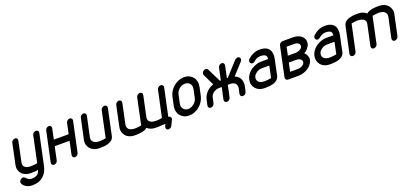

<svg xmlns="http://www.w3.org/2000/svg" viewBox="31 -1584 5936 2786"><g transform="rotate(-20 2998.5 -191.0)"><path d="M463 -36Q453 12 432.5 50.5Q412 89 381 116Q350 143 307.5 158Q265 173 210 173Q173 173 143 161.5Q113 150 94 133.5Q75 117 66 99Q57 81 60 67Q64 49 81 34Q98 19 117 19Q132 19 142 28L164 49Q176 60 191.5 69.5Q207 79 230 79Q263 79 285.5 72.5Q308 66 323 54.5Q338 43 347 26.5Q356 10 362 -10Q331 -3 300.5 -2Q270 -1 247 -1Q205 -1 170 -15Q135 -29 112 -54Q89 -79 79.5 -115Q70 -151 80 -194L146 -508Q150 -527 166.5 -540Q183 -553 203 -553Q222 -553 232.5 -540Q243 -527 239 -508L173 -194Q167 -168 174 -149Q181 -130 196.5 -118Q212 -106 233.5 -100.5Q255 -95 279 -95Q303 -95 332 -97.5Q361 -100 384 -105L469 -508Q473 -527 489.5 -540Q506 -553 526 -553Q546 -553 556.5 -540Q567 -527 563 -508Z M669 -507Q673 -526 689.5 -540Q706 -554 725 -554Q745 -554 755.5 -540Q766 -526 762 -507L727 -344H956L991 -507Q995 -526 1011.5 -540Q1028 -554 1047 -554Q1067 -554 1077.5 -540Q1088 -526 1084 -507L986 -47Q982 -27 965.5 -13.5Q949 0 929 0Q910 0 899.5 -13.5Q889 -27 893 -47L936 -250H707L664 -47Q660 -27 643.5 -13.5Q627 0 607 0Q588 0 577.5 -13.5Q567 -27 571 -47Z M1527 -509Q1531 -528 1547.5 -541.5Q1564 -555 1584 -555Q1604 -555 1615 -541.5Q1626 -528 1622 -509L1536 -105Q1528 -66 1500.5 -45Q1473 -24 1438 -14Q1403 -4 1366.5 -2.5Q1330 -1 1304 -1Q1262 -1 1227.5 -15Q1193 -29 1170 -54.5Q1147 -80 1137.5 -116Q1128 -152 1137 -195L1204 -506Q1208 -527 1224.5 -540.5Q1241 -554 1261 -554Q1280 -554 1290.5 -540.5Q1301 -527 1297 -506L1230 -195Q1225 -169 1233 -150Q1241 -131 1256.5 -119Q1272 -107 1294 -101Q1316 -95 1340 -95Q1353 -95 1368 -96Q1383 -97 1396.5 -98.5Q1410 -100 1422 -102Q1434 -104 1441 -105Z M2407 -104Q2405 -94 2401 -85H2408Q2411 -85 2414 -84Q2430 -80 2436.5 -67.5Q2443 -55 2440 -38Q2439 -35 2438 -32.5Q2437 -30 2435 -27L2398 51Q2390 67 2375.5 76Q2361 85 2346 85H2339Q2336 85 2334 84Q2319 80 2312 67.5Q2305 55 2308 39Q2309 35 2310 32.5Q2311 30 2312 27L2328 -6Q2323 -5 2318 -5Q2293 -3 2258 -3Q2236 -1 2215 0H2175Q2137 0 2104.5 -11.5Q2072 -23 2048 -46Q2030 -29 2004 -19.5Q1978 -10 1951 -6Q1924 -2 1898 -1Q1872 0 1852 0Q1811 0 1775.5 -14Q1740 -28 1717.5 -54Q1695 -80 1685 -115.5Q1675 -151 1684 -193L1750 -505Q1754 -525 1770.5 -539Q1787 -553 1808 -553Q1827 -553 1837.5 -539Q1848 -525 1844 -505L1778 -193Q1773 -164 1781.5 -145Q1790 -126 1807 -114Q1824 -102 1847.5 -97.5Q1871 -93 1897 -93Q1921 -93 1944.5 -96.5Q1968 -100 1989 -104L2074 -507Q2079 -527 2095 -540.5Q2111 -554 2131 -554Q2151 -554 2162 -540.5Q2173 -527 2168 -507L2100 -187Q2095 -160 2103.5 -142Q2112 -124 2129.5 -113Q2147 -102 2171 -97.5Q2195 -93 2221 -93Q2245 -93 2269 -96Q2279 -98 2288 -99L2289 -102H2299Q2303 -103 2308 -103H2309L2396 -509Q2400 -528 2416 -541.5Q2432 -555 2452 -555Q2472 -555 2483.5 -541.5Q2495 -528 2491 -509L2405 -105V-104Z M2558 -340Q2567 -384 2591.5 -422.5Q2616 -461 2650.5 -489Q2685 -517 2726.5 -533.5Q2768 -550 2811 -550Q2854 -550 2889 -533.5Q2924 -517 2946.5 -489Q2969 -461 2977 -422.5Q2985 -384 2976 -340L2948 -210Q2939 -167 2914.5 -128.5Q2890 -90 2855.5 -61.5Q2821 -33 2779 -16.5Q2737 0 2694 0Q2651 0 2616.5 -16.5Q2582 -33 2559.5 -61.5Q2537 -90 2529 -128.5Q2521 -167 2530 -210ZM2624 -210Q2619 -186 2623.5 -165Q2628 -144 2640 -128Q2652 -112 2671 -103Q2690 -94 2714 -94Q2737 -94 2759.5 -103Q2782 -112 2802 -128Q2822 -144 2836 -165Q2850 -186 2855 -210L2883 -341Q2888 -366 2883 -387.5Q2878 -409 2866 -424.5Q2854 -440 2834.5 -448Q2815 -456 2791 -456Q2768 -456 2746 -448Q2724 -440 2704.5 -424.5Q2685 -409 2671 -387.5Q2657 -366 2652 -340Z M3333 -48Q3329 -27 3312.5 -13.5Q3296 0 3277 0Q3257 0 3246 -13.5Q3235 -27 3239 -48L3278 -228H3237Q3215 -228 3193 -221Q3171 -214 3152.5 -201.5Q3134 -189 3120.5 -170.5Q3107 -152 3103 -129L3085 -48Q3081 -27 3064.5 -13.5Q3048 0 3028 0Q3008 0 2997.5 -13.5Q2987 -27 2991 -48L3009 -129Q3015 -161 3031 -189Q3047 -217 3068.5 -240Q3090 -263 3117.5 -280Q3145 -297 3175 -307L3092 -479Q3086 -491 3089 -505Q3091 -517 3098 -527Q3105 -537 3117 -544Q3131 -553 3145 -553Q3157 -553 3166.5 -548Q3176 -543 3180 -533L3284 -322H3298L3337 -505Q3341 -525 3358 -539Q3375 -553 3395 -553Q3414 -553 3424.5 -539Q3435 -525 3431 -505L3392 -322H3405L3597 -533Q3607 -543 3618.5 -548Q3630 -553 3642 -553Q3656 -553 3666 -544Q3674 -537 3677 -527Q3680 -517 3678 -505Q3675 -491 3663 -479L3506 -307Q3532 -297 3552.5 -280Q3573 -263 3584.5 -240Q3596 -217 3600 -189Q3604 -161 3598 -129L3580 -48Q3576 -27 3559.5 -13.5Q3543 0 3523 0Q3503 0 3492.5 -13.5Q3482 -27 3486 -48L3504 -129Q3508 -152 3502.5 -170.5Q3497 -189 3484.5 -201.5Q3472 -214 3453 -221Q3434 -228 3412 -228H3372Z M4051 -379Q4052 -397 4049 -412Q4046 -427 4035.5 -437Q4025 -447 4005.5 -452.5Q3986 -458 3954 -458Q3925 -456 3901.5 -446.5Q3878 -437 3857 -417Q3838 -399 3817 -399Q3798 -399 3787 -413.5Q3776 -428 3780 -446Q3782 -454 3786 -462Q3790 -470 3797 -476Q3838 -513 3883.5 -532Q3929 -551 3979 -551Q4034 -551 4069.5 -535Q4105 -519 4123.5 -491Q4142 -463 4145.5 -425.5Q4149 -388 4139 -344L4089 -105Q4083 -79 4068 -61Q4053 -43 4033.5 -31.5Q4014 -20 3990 -13.5Q3966 -7 3941 -4Q3916 -1 3894 -0.5Q3872 0 3853 0Q3813 0 3779 -14.5Q3745 -29 3722 -55Q3699 -81 3690 -116.5Q3681 -152 3690 -194Q3698 -233 3722.5 -267Q3747 -301 3782 -325.5Q3817 -350 3858 -364.5Q3899 -379 3939 -379ZM4033 -285H3919Q3898 -285 3876.5 -278.5Q3855 -272 3836.5 -260Q3818 -248 3803.5 -231Q3789 -214 3784 -194Q3778 -168 3785 -149.5Q3792 -131 3807 -118.5Q3822 -106 3843 -100Q3864 -94 3886 -94Q3910 -94 3940 -96.5Q3970 -99 3995 -105Z M4182 -50 4230 -276 4278 -504Q4283 -524 4299.5 -538Q4316 -552 4336 -552H4498Q4539 -552 4573 -540Q4607 -528 4629.5 -507Q4652 -486 4661.5 -456Q4671 -426 4664 -390Q4661 -374 4651.5 -357.5Q4642 -341 4629 -326Q4616 -311 4601 -298.5Q4586 -286 4571 -278Q4582 -269 4591.5 -256Q4601 -243 4607.5 -227.5Q4614 -212 4616.5 -195Q4619 -178 4616 -162Q4608 -126 4585 -96Q4562 -66 4530 -45Q4498 -24 4459 -12Q4420 0 4381 0H4218Q4199 -1 4188 -16Q4177 -31 4182 -50ZM4314 -229Q4306 -196 4300 -162L4286 -96H4402Q4448 -96 4478 -116.5Q4508 -137 4513 -162Q4516 -179 4509 -191.5Q4502 -204 4489 -212.5Q4476 -221 4460 -225Q4444 -229 4430 -229ZM4451 -327Q4465 -327 4482.5 -330.5Q4500 -334 4516 -341.5Q4532 -349 4544.5 -361Q4557 -373 4561 -390Q4566 -415 4545 -435.5Q4524 -456 4478 -456H4362L4349 -391L4335 -327Z M5058 -379Q5059 -397 5056 -412Q5053 -427 5042.5 -437Q5032 -447 5012.5 -452.5Q4993 -458 4961 -458Q4932 -456 4908.5 -446.5Q4885 -437 4864 -417Q4845 -399 4824 -399Q4805 -399 4794 -413.5Q4783 -428 4787 -446Q4789 -454 4793 -462Q4797 -470 4804 -476Q4845 -513 4890.5 -532Q4936 -551 4986 -551Q5041 -551 5076.5 -535Q5112 -519 5130.5 -491Q5149 -463 5152.5 -425.5Q5156 -388 5146 -344L5096 -105Q5090 -79 5075 -61Q5060 -43 5040.5 -31.5Q5021 -20 4997 -13.5Q4973 -7 4948 -4Q4923 -1 4901 -0.5Q4879 0 4860 0Q4820 0 4786 -14.5Q4752 -29 4729 -55Q4706 -81 4697 -116.5Q4688 -152 4697 -194Q4705 -233 4729.5 -267Q4754 -301 4789 -325.5Q4824 -350 4865 -364.5Q4906 -379 4946 -379ZM5040 -285H4926Q4905 -285 4883.5 -278.5Q4862 -272 4843.5 -260Q4825 -248 4810.5 -231Q4796 -214 4791 -194Q4785 -168 4792 -149.5Q4799 -131 4814 -118.5Q4829 -106 4850 -100Q4871 -94 4893 -94Q4917 -94 4947 -96.5Q4977 -99 5002 -105Z M5278 -47Q5274 -27 5257.5 -13.5Q5241 0 5221 0Q5201 0 5190.5 -13.5Q5180 -27 5184 -47L5270 -450Q5275 -475 5289 -492.5Q5303 -510 5323 -521.5Q5343 -533 5367 -540Q5391 -547 5415 -550Q5439 -553 5462 -553.5Q5485 -554 5502 -554Q5540 -554 5572 -542.5Q5604 -531 5628 -508Q5647 -525 5673 -534.5Q5699 -544 5725.5 -548Q5752 -552 5778.5 -553Q5805 -554 5825 -554Q5866 -554 5901 -540Q5936 -526 5959 -500Q5982 -474 5992 -438.5Q6002 -403 5993 -361L5926 -49Q5922 -29 5905.5 -15Q5889 -1 5868 -1Q5849 -1 5838.5 -15Q5828 -29 5832 -49L5899 -361Q5903 -390 5894.5 -409Q5886 -428 5869 -440Q5852 -452 5828.5 -456.5Q5805 -461 5779 -461Q5755 -461 5732 -457.5Q5709 -454 5688 -450L5602 -47Q5598 -27 5581.5 -13.5Q5565 0 5545 0Q5525 0 5514.5 -13.5Q5504 -27 5508 -47L5576 -367Q5582 -394 5573 -412Q5564 -430 5546.5 -441Q5529 -452 5505 -456.5Q5481 -461 5455 -461Q5431 -461 5407 -457.5Q5383 -454 5364 -450Z"/></g></svg>

Font: VDS
Style: Italic
Weight: 400
Designer: artmaker
Foundry: artmaker
Version: Version 1.000 2009 initial release